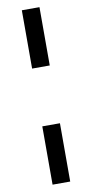

<svg xmlns="http://www.w3.org/2000/svg" viewBox="-108 -802 525 1093"><g transform="rotate(-10 154.0 -256.0)"><path d="M103 -760H205V-423H103ZM205 -89V248H103V-89Z"/></g></svg>

Font: Kufam Medium
Style: Regular
Weight: 500
Designer: Wael Morcos, Artur Schmal
Foundry: Original Type
Version: Version 1.300; ttfautohint (v1.8.3)